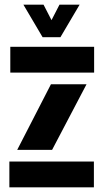

<svg xmlns="http://www.w3.org/2000/svg" viewBox="-20 -800 441 820"><path d="M24 -490V-600H382V-490ZM53.5 -160 197.5 -440H349.5L202.5 -160ZM20 0V-110H381V0ZM162 -641 80 -780H166L200 -714L234 -780H320L238 -641Z"/></svg>

Font: Big Shoulders Stencil Display Black
Style: Regular
Weight: 900
Designer: Patric King
Foundry: XO Type Co
Version: Version 1.000